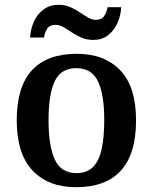

<svg xmlns="http://www.w3.org/2000/svg" viewBox="-20 -773 640 803"><path d="M298 10Q183 10 116.5 -59.5Q50 -129 50 -270Q50 -410 113.5 -479Q177 -548 301 -548Q417 -548 483 -479Q549 -410 549 -270Q549 -129 485.5 -59.5Q422 10 298 10ZM300 -49Q343 -49 368.5 -74Q394 -99 405 -148.5Q416 -198 416 -270Q416 -379 389.5 -433.5Q363 -488 299 -488Q235 -488 209 -433.5Q183 -379 183 -270Q183 -161 209.5 -105Q236 -49 300 -49ZM370 -606Q343 -606 321 -615.5Q299 -625 280.5 -637.5Q262 -650 245.5 -659.5Q229 -669 213 -669Q187 -669 177 -652.5Q167 -636 164 -616H106Q108 -653 122.5 -684Q137 -715 163 -734Q189 -753 225 -753Q252 -753 273.5 -743.5Q295 -734 313.5 -721.5Q332 -709 348.5 -699.5Q365 -690 381 -690Q405 -690 416 -706.5Q427 -723 430 -743H487Q485 -706 470.5 -675Q456 -644 431 -625Q406 -606 370 -606Z"/></svg>

Font: Noto Serif Hebrew SemiBold
Style: Regular
Weight: 600
Version: Version 2.003